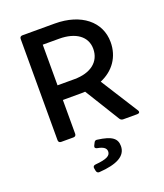

<svg xmlns="http://www.w3.org/2000/svg" viewBox="-154 -727 905 1058"><g transform="rotate(-20 299.0 -198.0)"><path d="M421.9 -237.3C501 -270.5 547.9 -337.9 547.9 -423.8C547.9 -543.9 447.3 -625 293 -625H103.5C93.8 -625 87.9 -619.1 87.9 -609.4V-15.6C87.9 -5.9 93.8 0 103.5 0H175.8C185.5 0 191.4 -5.9 191.4 -15.6V-213.9H294.9C304.7 -213.9 313.5 -213.9 322.3 -214.8L448.2 -10.7C452.1 -3.9 460 0 467.8 0H549.8C562.5 0 567.4 -7.8 560.5 -18.6ZM191.4 -299.8V-538.1H287.1C384.8 -538.1 445.3 -494.1 445.3 -421.9C445.3 -345.7 385.7 -299.8 290 -299.8ZM275.4 66.4 267.6 82C262.7 91.8 267.6 98.6 279.3 100.6C312.5 106.4 329.1 118.2 329.1 137.7C329.1 162.1 307.6 175.8 239.3 181.6C227.5 182.6 222.7 189.5 224.6 199.2L227.5 214.8C229.5 223.6 235.4 229.5 245.1 228.5C348.6 221.7 405.3 192.4 405.3 133.8C405.3 89.8 377.9 67.4 294.9 56.6C286.1 54.7 279.3 57.6 275.4 66.4Z"/></g></svg>

Font: Ed Sans Neue Medium
Style: Regular
Weight: 500
Designer: Stephen Hutchings
Version: Version 1.004;PS 001.004;hotconv 1.0.88;makeotf.lib2.5.64775